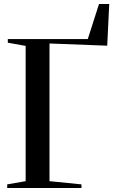

<svg xmlns="http://www.w3.org/2000/svg" viewBox="-20 -938 585 958"><path d="M16 0V-18L108 -34V-709L19 -725V-743H418L474 -918H525L515 -710L227 -721V-34L386.5 -18V0Z"/></svg>

Font: Merriweather 144pt Medium
Style: Regular
Weight: 500
Version: Version 2.100